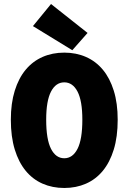

<svg xmlns="http://www.w3.org/2000/svg" viewBox="-20 -924 640 956"><path d="M300 12Q241 12 192 -9.5Q143 -31 108 -73.5Q73 -116 53.5 -179.5Q34 -243 34 -328Q34 -410 53.5 -472.5Q73 -535 108 -577Q143 -619 192 -640.5Q241 -662 300 -662Q359 -662 408 -640.5Q457 -619 492 -577Q527 -535 546.5 -472.5Q566 -410 566 -328Q566 -243 546.5 -179.5Q527 -116 492 -73.5Q457 -31 408 -9.5Q359 12 300 12ZM300 -136Q342 -136 366 -183Q390 -230 390 -328Q390 -422 366 -468Q342 -514 300 -514Q258 -514 234 -468Q210 -422 210 -328Q210 -230 234 -183Q258 -136 300 -136ZM340 -674 144 -794 234 -904 416 -760Z"/></svg>

Font: Source Code Pro Black
Style: Regular
Weight: 900
Monospace: yes
Designer: Paul D. Hunt, Teo Tuominen
Foundry: Adobe Systems Incorporated
Version: Version 2.030;PS 1.000;hotconv 16.6.51;makeotf.lib2.5.65220